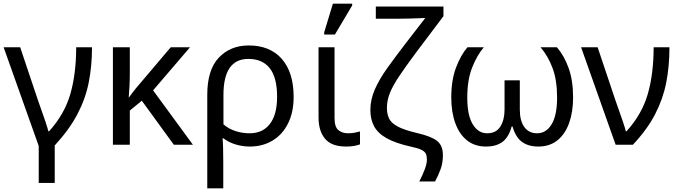

<svg xmlns="http://www.w3.org/2000/svg" viewBox="-20 -796 3732 1056"><path d="M193 210V7L0 -536H91L188 -247Q196 -223 208 -190Q220 -157 230.5 -125.5Q241 -94 246 -74H250Q335 -168 367 -279.5Q399 -391 399 -536H486Q486 -433 468 -342.5Q450 -252 405.5 -167.5Q361 -83 281 4V210Z M1025 -536 822 -299 1041 0H936L760 -242L694 -188V0H601V-536H694V-397Q694 -357 692 -319Q690 -281 688 -261H690Q699 -274 709.5 -287.5Q720 -301 729 -312L919 -536Z M1120 240V-275Q1120 -412 1183.5 -479Q1247 -546 1348 -546Q1465 -546 1530 -472Q1595 -398 1595 -263Q1595 -178 1564 -116.5Q1533 -55 1478.5 -22.5Q1424 10 1354 10Q1314 10 1276 -1.5Q1238 -13 1209 -35H1204Q1206 -19 1207 17Q1208 53 1208 98V240ZM1353 -63Q1425 -63 1464.5 -114.5Q1504 -166 1504 -263Q1504 -370 1463.5 -421Q1423 -472 1346 -472Q1209 -472 1209 -274V-112Q1238 -87 1275.5 -75Q1313 -63 1353 -63Z M1883 10Q1804 10 1768 -32.5Q1732 -75 1732 -150V-536H1820V-147Q1820 -98 1841 -80.5Q1862 -63 1894 -63Q1914 -63 1929.5 -66Q1945 -69 1960 -73V-2Q1947 3 1928 6.5Q1909 10 1883 10ZM1763 -606V-618L1811 -776H1917V-766L1822 -606Z M2286 202Q2303 170 2315.5 137Q2328 104 2328 82Q2328 63 2322.5 50.5Q2317 38 2298.5 28.5Q2280 19 2242 11Q2156 -8 2107 -35.5Q2058 -63 2037.5 -101.5Q2017 -140 2017 -191Q2017 -248 2041.5 -304Q2066 -360 2110 -421.5Q2154 -483 2210 -556L2319 -697Q2315 -697 2291.5 -696Q2268 -695 2234.5 -694Q2201 -693 2167 -693H2047V-760H2419V-707L2269 -508Q2211 -430 2175.5 -377Q2140 -324 2124 -283.5Q2108 -243 2108 -203Q2108 -169 2120 -144Q2132 -119 2167.5 -100Q2203 -81 2275 -64Q2353 -46 2384.5 -20.5Q2416 5 2416 57Q2416 101 2403 135.5Q2390 170 2373 202Z M2653 10Q2591 10 2548.5 -24Q2506 -58 2484 -119Q2462 -180 2462 -260Q2462 -355 2488 -424Q2514 -493 2551 -536H2641Q2604 -493 2577 -425Q2550 -357 2550 -259Q2550 -162 2580 -112.5Q2610 -63 2659 -63Q2709 -63 2732 -100Q2755 -137 2755 -193V-354H2839V-193Q2839 -131 2864 -97Q2889 -63 2934 -63Q2984 -63 3014 -112.5Q3044 -162 3044 -259Q3044 -354 3019.5 -420.5Q2995 -487 2953 -536H3043Q3083 -490 3107.5 -421.5Q3132 -353 3132 -260Q3132 -180 3110 -119Q3088 -58 3045.5 -24Q3003 10 2941 10Q2886 10 2851 -15.5Q2816 -41 2799 -100H2794Q2778 -41 2743.5 -15.5Q2709 10 2653 10Z M3366 0 3176 -536H3267L3364 -247Q3372 -223 3384 -190Q3396 -157 3406.5 -125.5Q3417 -94 3422 -74H3426Q3511 -168 3543 -279.5Q3575 -391 3575 -536H3662Q3662 -431 3644 -340.5Q3626 -250 3582.5 -166.5Q3539 -83 3461 0Z"/></svg>

Font: Noto Sans Living
Style: Regular
Weight: 400
Designer: Monotype Design Team
Foundry: Monotype Imaging Inc.
Version: Version 2.013; ttfautohint (v1.8.4.7-5d5b)